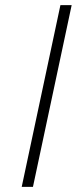

<svg xmlns="http://www.w3.org/2000/svg" viewBox="-20 -731 300 751"><path d="M108.9 0H64.9L216.3 -710.9H260.3Z"/></svg>

Font: Ufes Sans Thin
Style: Italic
Weight: 100
Designer: Ricardo Esteves & Thais Bronze
Foundry: ProDesignUfes - Ricardo Esteves, Thais Bronze
Version: Version 2.0